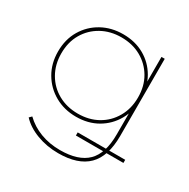

<svg xmlns="http://www.w3.org/2000/svg" viewBox="-161 -669 1001 1015"><g transform="rotate(30 339.5 -161.5)"><path d="M323 197Q253 197 192 174Q131 151 94 111L108 97Q148 136 203 157Q258 178 323 178Q435 178 488.5 125Q542 72 542 -43V-209L552 -269L542 -329V-517H562V-46Q562 79 502.5 138Q443 197 323 197ZM358 69V50H648V69ZM308 -17Q236 -17 178.5 -49.5Q121 -82 87.5 -139Q54 -196 54 -269Q54 -343 87.5 -399.5Q121 -456 178.5 -488Q236 -520 308 -520Q381 -520 437.5 -488Q494 -456 526.5 -399.5Q559 -343 559 -269Q559 -196 526.5 -139Q494 -82 437.5 -49.5Q381 -17 308 -17ZM308 -36Q376 -36 428.5 -65.5Q481 -95 511.5 -148Q542 -201 542 -269Q542 -338 511.5 -390Q481 -442 428.5 -471.5Q376 -501 308 -501Q241 -501 188 -471.5Q135 -442 104.5 -390Q74 -338 74 -269Q74 -201 104.5 -148Q135 -95 188 -65.5Q241 -36 308 -36Z"/></g></svg>

Font: Montserrat Thin Thin
Style: Regular
Weight: 250
Version: Version 9.000